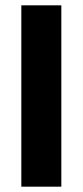

<svg xmlns="http://www.w3.org/2000/svg" viewBox="-20 -700 310 720"><path d="M210 0H60V-680H210Z"/></svg>

Font: Puffins on Iceburgs(2)
Style: on-Iceburgs-Bold
Weight: 700
Version: Version 1.0